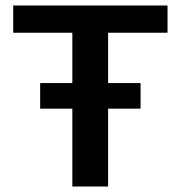

<svg xmlns="http://www.w3.org/2000/svg" viewBox="-20 -678 657 698"><path d="M243 0V-658H373V0ZM28 -559V-658H589V-559ZM126 -283V-376H491V-283Z"/></svg>

Font: Ysabeau
Style: Bold
Weight: 700
Designer: Christian Thalmann (Catharsis Fonts)
Version: Version 2.000;gftools[0.9.27.dev2+g8671c4b]